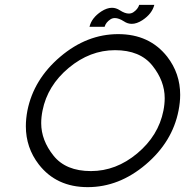

<svg xmlns="http://www.w3.org/2000/svg" viewBox="-20 -770 765 794"><path d="M342.8 3.9Q213.4 3.9 140.6 -89.8Q86.9 -159.2 86.9 -248Q86.9 -278.8 93.3 -312.5Q119.1 -441.9 229.2 -535.4Q339.4 -628.9 468.8 -628.9Q598.1 -628.9 671.4 -535.6Q725.1 -466.3 725.1 -377.9Q725.1 -346.7 718.3 -312.5Q692.9 -183.1 582.5 -89.6Q472.2 3.9 342.8 3.9ZM356 -62.5Q460 -62.5 547.6 -135.7Q635.3 -209 655.8 -312.5Q661.1 -339.4 661.1 -364.3Q661.1 -435.1 610.1 -498.8Q559.1 -562.5 455.6 -562.5Q352.1 -562.5 264.2 -489.3Q176.3 -416 155.8 -312.5Q150.4 -285.6 150.4 -260.7Q150.4 -189.9 201.4 -126.2Q252.4 -62.5 356 -62.5ZM412.6 -659.2H350.1Q358.9 -696.3 398.9 -722.7Q422.4 -737.8 442.9 -737.8Q460 -737.8 475.6 -727.5Q496.6 -713.9 512.7 -713.9Q522.9 -713.9 531.2 -719.2Q550.3 -731.9 555.7 -750H618.2Q608.9 -712.9 568.8 -686.5Q545.4 -671.4 524.9 -671.4Q507.8 -671.4 492.7 -681.6Q471.2 -695.3 455.1 -695.3Q444.8 -695.3 436.5 -689.9Q417.5 -677.2 412.6 -659.2Z"/></svg>

Font: Juliett
Style: Italic
Weight: 400
Italic angle: -11.25°
Designer: GGBotNet
Foundry: GGBotNet
Version: 0.60